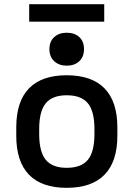

<svg xmlns="http://www.w3.org/2000/svg" viewBox="-20 -891 640 921"><path d="M300 10Q180 10 119 -53Q58 -116 58 -240V-280Q58 -404 119 -467Q180 -530 300 -530Q420 -530 481.5 -467Q543 -404 543 -280V-240Q543 -116 481.5 -53Q420 10 300 10ZM300 -86Q370 -86 401.5 -124.5Q433 -163 433 -248V-273Q433 -357 401.5 -395.5Q370 -434 300 -434Q231 -434 199.5 -395.5Q168 -357 168 -273V-248Q168 -163 199.5 -124.5Q231 -86 300 -86ZM300 -576Q263 -576 240 -597.5Q217 -619 217 -655Q217 -692 240 -713Q263 -734 300 -734Q338 -734 360.5 -713Q383 -692 383 -655Q383 -619 360.5 -597.5Q338 -576 300 -576ZM120 -787V-871H480V-787Z"/></svg>

Font: M PLUS Code Latin Expanded Medium
Style: Regular
Weight: 500
Width: 7
Designer: Coji Morishita
Foundry: UNDERFOREST DESIGN
Version: Version 1.002; ttfautohint (v1.8.3)